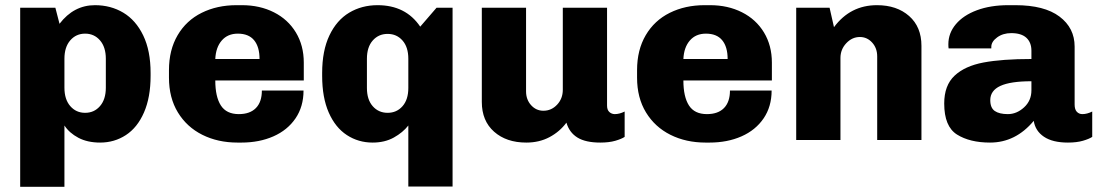

<svg xmlns="http://www.w3.org/2000/svg" viewBox="-20 -541 4248 742"><path d="M562 -259V-248Q562 -165 536.5 -106.5Q511 -48 466.5 -19Q422 10 367 10Q318 10 283 -8.5Q248 -27 229 -56V181H58V-511H194L210 -449Q265 -521 347 -521Q408 -521 456.5 -492Q505 -463 533.5 -404Q562 -345 562 -259ZM229 -314V-202Q229 -157 251.5 -131Q274 -105 309 -105Q344 -105 366.5 -131Q389 -157 389 -202V-314Q389 -359 366.5 -385Q344 -411 309 -411Q274 -411 251.5 -385Q229 -359 229 -314Z M1154 -299V-230H812Q812 -167 833.5 -133.5Q855 -100 903 -100Q946 -100 969 -123.5Q992 -147 992 -191H1153Q1153 -129 1122 -83.5Q1091 -38 1036.5 -14Q982 10 913 10H898Q822 10 762 -20Q702 -50 667.5 -106.5Q633 -163 633 -241V-270Q633 -348 666.5 -405Q700 -462 759.5 -491.5Q819 -521 894 -521H915Q984 -521 1038.5 -493.5Q1093 -466 1123.5 -415.5Q1154 -365 1154 -299ZM812 -313H983Q983 -360 962 -385.5Q941 -411 899 -411Q860 -411 837 -384.5Q814 -358 812 -313Z M1604 -438 1667 -511H1729V180H1558V-56Q1537 -29 1502 -9.5Q1467 10 1420 10Q1365 10 1320.5 -19Q1276 -48 1250.5 -106Q1225 -164 1225 -248V-259Q1225 -345 1253 -404Q1281 -463 1329.5 -492Q1378 -521 1439 -521Q1548 -521 1604 -438ZM1398 -314V-201Q1398 -156 1420.5 -130.5Q1443 -105 1478 -105Q1513 -105 1535.5 -130.5Q1558 -156 1558 -201V-314Q1558 -359 1535.5 -384.5Q1513 -410 1478 -410Q1443 -410 1420.5 -384.5Q1398 -359 1398 -314Z M2013 -188Q2013 -156 2032.5 -134.5Q2052 -113 2080 -113Q2111 -113 2133 -136.5Q2155 -160 2155 -194V-511H2326V-133Q2326 -116 2335 -108Q2344 -100 2356 -100Q2374 -100 2394 -110V-12Q2382 -4 2358 3Q2334 10 2300 10Q2243 10 2211.5 -9.5Q2180 -29 2169 -67Q2143 -32 2103.5 -11Q2064 10 2014 10Q1937 10 1889.5 -32Q1842 -74 1842 -147V-511H2013Z M2963 -299V-230H2621Q2621 -167 2642.5 -133.5Q2664 -100 2712 -100Q2755 -100 2778 -123.5Q2801 -147 2801 -191H2962Q2962 -129 2931 -83.5Q2900 -38 2845.5 -14Q2791 10 2722 10H2707Q2631 10 2571 -20Q2511 -50 2476.5 -106.5Q2442 -163 2442 -241V-270Q2442 -348 2475.5 -405Q2509 -462 2568.5 -491.5Q2628 -521 2703 -521H2724Q2793 -521 2847.5 -493.5Q2902 -466 2932.5 -415.5Q2963 -365 2963 -299ZM2621 -313H2792Q2792 -360 2771 -385.5Q2750 -411 2708 -411Q2669 -411 2646 -384.5Q2623 -358 2621 -313Z M3541 -364V0H3370V-323Q3370 -355 3350.5 -376.5Q3331 -398 3303 -398Q3273 -398 3250.5 -374Q3228 -350 3228 -317V0H3057V-511H3186L3203 -436Q3266 -521 3369 -521Q3446 -521 3493.5 -479Q3541 -437 3541 -364Z M4133 -361V-137Q4133 -118 4141.5 -109Q4150 -100 4163 -100Q4181 -100 4201 -110V-12Q4189 -4 4165 3Q4141 10 4107 10Q4048 10 4014.5 -12.5Q3981 -35 3975 -74Q3905 10 3806 10Q3728 10 3678.5 -21Q3629 -52 3629 -141Q3629 -211 3669 -248.5Q3709 -286 3781 -299.5Q3853 -313 3966 -313V-345Q3966 -377 3946.5 -395Q3927 -413 3888 -413Q3856 -413 3833.5 -396.5Q3811 -380 3811 -360V-354H3646Q3645 -359 3645 -370Q3645 -413 3674 -447.5Q3703 -482 3755.5 -501.5Q3808 -521 3877 -521H3904Q4016 -521 4074.5 -477Q4133 -433 4133 -361ZM3807 -154Q3807 -124 3824.5 -112Q3842 -100 3875 -100Q3909 -100 3937.5 -126Q3966 -152 3966 -192V-227Q3885 -227 3846 -209Q3807 -191 3807 -154Z"/></svg>

Font: Chivo ExtraBold
Style: Regular
Weight: 800
Designer: Hector Gatti
Foundry: Omnibus-Type
Version: Version 1.007